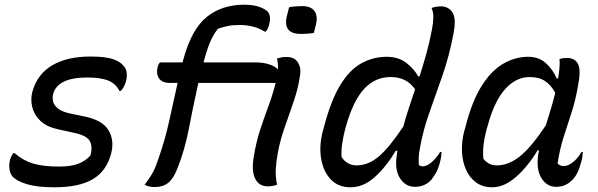

<svg xmlns="http://www.w3.org/2000/svg" viewBox="-20 -784 2540 815"><path d="M231 -77Q282 -77 312.5 -89Q343 -101 364 -124Q374 -162 361 -185.5Q348 -209 295 -220L223 -236Q178 -246 151.5 -271Q125 -296 117 -329Q109 -362 117 -393Q137 -468 200.5 -506Q264 -544 364 -544Q426 -544 458 -533.5Q490 -523 504 -505Q515 -494 517.5 -476.5Q520 -459 515 -440Q508 -414 493 -398H487Q471 -430 438.5 -442.5Q406 -455 350 -455Q223 -455 205 -383Q202 -369 205.5 -353Q209 -337 226.5 -323Q244 -309 283 -301L342 -289Q416 -273 441 -230.5Q466 -188 452 -133Q433 -59 375 -24Q317 11 210 11Q137 11 93 -2.5Q49 -16 32 -36Q15 -58 21 -99Q23 -110 27.5 -119Q32 -128 36 -134H42Q79 -102 121.5 -89.5Q164 -77 231 -77Z M734 -71Q716 -25 693.5 -7.5Q671 10 637 10Q611 10 594 0Q611 -22 624.5 -44.5Q638 -67 651 -106Q681 -191 697.5 -267.5Q714 -344 734 -432H702Q668 -432 655 -451.5Q642 -471 649 -498Q651 -510 659 -519H755Q756 -525 758 -531Q793 -660 857.5 -712Q922 -764 1016 -764Q1056 -764 1081.5 -754.5Q1107 -745 1116 -735Q1131 -717 1124 -686Q1120 -665 1109 -650H1103Q1081 -664 1054 -671Q1027 -678 998 -678Q968 -678 946.5 -673.5Q925 -669 905 -662Q884 -635 870.5 -602Q857 -569 844 -519H1065Q1098 -519 1123.5 -510.5Q1149 -502 1160 -489Q1161 -511 1156 -536Q1167 -539 1175 -540.5Q1183 -542 1198 -542Q1230 -542 1244.5 -519Q1259 -496 1254 -467Q1247 -414 1228 -357.5Q1209 -301 1189 -245Q1169 -189 1159 -134Q1152 -95 1150.5 -64Q1149 -33 1156 0Q1148 3 1138.5 5Q1129 7 1117 7Q1080 7 1063.5 -25Q1047 -57 1057 -118Q1067 -180 1084 -232Q1101 -284 1119 -332Q1137 -380 1150 -432H822Q798 -324 781.5 -237Q765 -150 734 -71ZM1207 -753Q1220 -756 1234.5 -757Q1249 -758 1262 -758Q1300 -758 1315 -737Q1330 -716 1321 -679L1312 -644Q1300 -642 1285.5 -641Q1271 -640 1257 -640Q1177 -640 1199 -721Z M1622 -543Q1672 -543 1705.5 -516.5Q1739 -490 1755 -460H1761Q1776 -507 1789.5 -555Q1803 -603 1813 -656Q1819 -687 1819.5 -709Q1820 -731 1812 -750Q1830 -757 1852 -757Q1884 -757 1901 -730.5Q1918 -704 1904 -637Q1887 -547 1859 -466Q1831 -385 1803.5 -308.5Q1776 -232 1762 -153Q1755 -118 1758 -84Q1764 -78 1774 -78Q1793 -78 1814 -97Q1835 -116 1848 -139H1854Q1854 -118 1846 -89Q1840 -67 1831 -51Q1822 -35 1811 -21Q1784 9 1741 9Q1701 9 1677.5 -28Q1654 -65 1665 -131Q1666 -138 1667 -144H1660Q1620 -77 1571.5 -33Q1523 11 1468 11Q1416 11 1384.5 -22Q1353 -55 1343.5 -108.5Q1334 -162 1349 -223L1355 -244Q1384 -356 1423.5 -421.5Q1463 -487 1513.5 -515Q1564 -543 1622 -543ZM1430 -117Q1454 -82 1494 -82Q1543 -82 1587.5 -119.5Q1632 -157 1692 -247Q1703 -288 1716 -327Q1729 -366 1742 -405Q1706 -457 1639 -457Q1571 -457 1524.5 -405.5Q1478 -354 1448 -246L1444 -231Q1437 -204 1432.5 -174Q1428 -144 1430 -117Z M2222 -543Q2267 -543 2297 -516Q2327 -489 2343 -451H2349Q2358 -504 2355 -533Q2363 -536 2370.5 -537Q2378 -538 2387 -538Q2421 -538 2434 -511.5Q2447 -485 2433 -417Q2423 -358 2405.5 -304.5Q2388 -251 2371.5 -199Q2355 -147 2347 -90Q2357 -79 2373 -79Q2391 -79 2412.5 -96Q2434 -113 2448 -139H2454Q2453 -129 2452 -118Q2451 -107 2446 -93Q2435 -48 2412 -23Q2397 -7 2380 1Q2363 9 2340 9Q2301 9 2278 -28.5Q2255 -66 2265 -130Q2266 -138 2268 -146H2262Q2222 -79 2171.5 -34Q2121 11 2069 11Q2029 11 2001 -9.5Q1973 -30 1958 -64Q1943 -98 1941 -140Q1939 -182 1950 -225L1956 -246Q1983 -353 2024 -418.5Q2065 -484 2116 -513.5Q2167 -543 2222 -543ZM2032 -110Q2042 -97 2056 -89.5Q2070 -82 2089 -82Q2139 -82 2187 -120.5Q2235 -159 2297 -252Q2307 -285 2317.5 -319Q2328 -353 2337 -390Q2319 -423 2293.5 -440Q2268 -457 2228 -457Q2170 -457 2124 -405.5Q2078 -354 2050 -250L2045 -233Q2036 -199 2032.5 -169Q2029 -139 2032 -110Z"/></svg>

Font: Recursive Sn Csl St
Style: Italic
Weight: 400
Italic angle: -15°
Version: Version 1.079;hotconv 1.0.112;makeotfexe 2.5.65598; ttfautoh